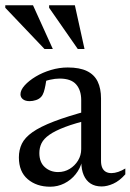

<svg xmlns="http://www.w3.org/2000/svg" viewBox="-30 -697 494 727"><path d="M306.5 -278.5 314.5 -245Q254 -230.5 216 -216Q178 -201.5 156.8 -186.5Q135.5 -171.5 127.2 -154.5Q119 -137.5 119 -117.5Q119 -82.5 139.8 -64Q160.5 -45.5 190 -45.5Q214 -45.5 233.8 -57.5Q253.5 -69.5 265.5 -89.2Q277.5 -109 277.5 -132.5V-318Q277.5 -355.5 258.2 -377.5Q239 -399.5 195.5 -399.5Q179 -399.5 159 -395Q139 -390.5 121 -381L146.5 -404Q145 -389.5 142.2 -374.8Q139.5 -360 135.8 -348.5Q132 -337 126 -330.5Q118.5 -322 106.2 -318Q94 -314 82 -314Q66 -314 56.8 -321.2Q47.5 -328.5 47.5 -340Q47.5 -356 63.5 -373.8Q79.5 -391.5 105.2 -407Q131 -422.5 162.8 -432Q194.5 -441.5 226.5 -441.5Q271.5 -441.5 299.2 -428Q327 -414.5 339.8 -388.2Q352.5 -362 352.5 -324V-88Q352.5 -72.5 357 -62.2Q361.5 -52 370.2 -46.8Q379 -41.5 392 -41.5Q404 -41.5 417.8 -46.2Q431.5 -51 444.5 -59V-37Q422.5 -12 399 -1.5Q375.5 9 355 9Q330 9 313 -2Q296 -13 287 -33.8Q278 -54.5 278 -83L281 -87.5Q274 -59 256.2 -37Q238.5 -15 213.5 -2.5Q188.5 10 160 10Q108.5 10 75 -18.5Q41.5 -47 41.5 -101Q41.5 -129.5 52.8 -152.8Q64 -176 93 -196.5Q122 -217 174 -237Q226 -257 306.5 -278.5ZM170 -511.5H138.5L-10 -667.5V-677H95ZM290 -511.5H264.5L156 -667.5V-677H253.5Z"/></svg>

Font: Newsreader 24pt
Style: Regular
Weight: 400
Designer: Hugues Gentile
Foundry: Production Type
Version: Version 1.003